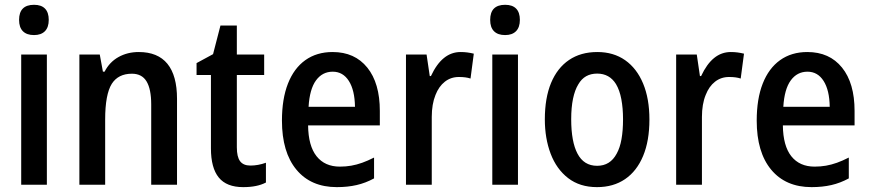

<svg xmlns="http://www.w3.org/2000/svg" viewBox="-20 -766 3604 796"><path d="M174.3 -540V0H67.9V-540ZM121.1 -620.6Q90.8 -620.6 75 -636.5Q59.1 -652.3 59.1 -683.6Q59.1 -714.8 74.7 -730.5Q90.3 -746.1 121.1 -746.1Q151.4 -746.1 166.7 -730.2Q182.1 -714.4 182.1 -683.6Q182.1 -652.8 166.3 -636.7Q150.4 -620.6 121.1 -620.6Z M309.1 0V-540H393.6L406.7 -468.8H413.6Q433.6 -508.3 470.9 -529.3Q508.3 -550.3 555.2 -550.3Q634.3 -550.3 674.1 -501.5Q713.9 -452.6 713.9 -356.4V0H606.9V-333Q606.9 -396.5 587.6 -428.5Q568.4 -460.4 526.9 -460.4Q470.2 -460.4 443.4 -418.5Q416 -374.5 416 -270.5V0Z M988.3 9.8Q919.4 9.8 887 -30Q854.5 -69.8 854.5 -150.9V-455.1H794.9V-504.4L863.3 -541.5L894 -660.2H961.9V-540H1075.2V-455.1H961.9V-155.3Q961.9 -115.7 975.3 -97.7Q988.8 -79.6 1018.1 -79.6Q1049.8 -79.6 1082.5 -91.3V-9.3Q1063.5 0.5 1040.5 5.1Q1017.6 9.8 988.3 9.8Z M1376.5 9.8Q1269 9.8 1209 -62.5Q1148.9 -134.8 1148.9 -266.1Q1148.9 -356 1173.8 -419.4Q1198.7 -482.9 1245.8 -516.6Q1293 -550.3 1358.9 -550.3Q1450.7 -550.3 1502.7 -485.8Q1554.7 -421.4 1554.7 -306.2V-246.1H1257.3Q1258.3 -161.1 1292.5 -118.2Q1326.7 -75.2 1389.2 -75.2Q1413.6 -75.2 1436 -79.1Q1458.5 -83 1481.7 -91.3Q1504.9 -99.6 1530.8 -112.8V-26.4Q1495.6 -7.3 1458.5 1.2Q1421.4 9.8 1376.5 9.8ZM1259.3 -323.2H1451.7Q1450.7 -392.1 1426.3 -430.4Q1401.9 -468.8 1359.4 -468.8Q1316.4 -468.8 1290 -432.6Q1263.7 -396.5 1259.3 -323.2Z M1663.1 0V-540H1748.5L1761.7 -450.7H1766.6Q1790 -501 1820.6 -525.6Q1851.1 -550.3 1889.6 -550.3Q1904.3 -550.3 1917.2 -548.6Q1930.2 -546.9 1944.3 -543.5L1930.7 -440.4Q1920.4 -443.8 1908.7 -445.3Q1897 -446.8 1882.3 -446.8Q1849.1 -446.8 1824.2 -427.2Q1799.3 -407.7 1785.6 -372.6Q1777.8 -353.5 1773.9 -330.6Q1770 -307.6 1770 -281.2V0Z M2127.4 -540V0H2021V-540ZM2074.2 -620.6Q2043.9 -620.6 2028.1 -636.5Q2012.2 -652.3 2012.2 -683.6Q2012.2 -714.8 2027.8 -730.5Q2043.5 -746.1 2074.2 -746.1Q2104.5 -746.1 2119.9 -730.2Q2135.3 -714.4 2135.3 -683.6Q2135.3 -652.8 2119.4 -636.7Q2103.5 -620.6 2074.2 -620.6Z M2455.1 9.8Q2383.8 9.8 2335.4 -27.6Q2287.1 -64.9 2262.9 -128.7Q2238.8 -192.4 2238.8 -271Q2238.8 -359.9 2264.6 -422.1Q2290.5 -484.4 2339.1 -517.3Q2387.7 -550.3 2456.5 -550.3Q2523.4 -550.3 2571.8 -516.4Q2620.1 -482.4 2646.2 -419.7Q2672.4 -356.9 2672.4 -270.5Q2672.4 -182.1 2646.2 -119.4Q2620.1 -56.6 2571.5 -23.4Q2522.9 9.8 2455.1 9.8ZM2455.6 -78.6Q2509.8 -78.6 2536.6 -128.9Q2550.3 -153.3 2556.6 -189Q2563 -224.6 2563 -272Q2563 -317.4 2555.9 -355Q2548.8 -392.6 2533.7 -417.5Q2506.8 -460.9 2455.6 -460.9Q2429.7 -460.9 2410.2 -450Q2390.6 -439 2377.4 -416Q2363.3 -393.1 2355.7 -356.9Q2348.1 -320.8 2348.1 -271.5Q2348.1 -224.6 2354.7 -189Q2361.3 -153.3 2374 -129.4Q2400.4 -78.6 2455.6 -78.6Z M2783.2 0V-540H2868.7L2881.8 -450.7H2886.7Q2910.2 -501 2940.7 -525.6Q2971.2 -550.3 3009.8 -550.3Q3024.4 -550.3 3037.4 -548.6Q3050.3 -546.9 3064.5 -543.5L3050.8 -440.4Q3040.5 -443.8 3028.8 -445.3Q3017.1 -446.8 3002.4 -446.8Q2969.2 -446.8 2944.3 -427.2Q2919.4 -407.7 2905.8 -372.6Q2897.9 -353.5 2894 -330.6Q2890.1 -307.6 2890.1 -281.2V0Z M3344.7 9.8Q3237.3 9.8 3177.2 -62.5Q3117.2 -134.8 3117.2 -266.1Q3117.2 -356 3142.1 -419.4Q3167 -482.9 3214.1 -516.6Q3261.2 -550.3 3327.1 -550.3Q3418.9 -550.3 3470.9 -485.8Q3522.9 -421.4 3522.9 -306.2V-246.1H3225.6Q3226.6 -161.1 3260.7 -118.2Q3294.9 -75.2 3357.4 -75.2Q3381.8 -75.2 3404.3 -79.1Q3426.8 -83 3450 -91.3Q3473.1 -99.6 3499 -112.8V-26.4Q3463.9 -7.3 3426.8 1.2Q3389.6 9.8 3344.7 9.8ZM3227.5 -323.2H3419.9Q3418.9 -392.1 3394.5 -430.4Q3370.1 -468.8 3327.6 -468.8Q3284.7 -468.8 3258.3 -432.6Q3231.9 -396.5 3227.5 -323.2Z"/></svg>

Font: Open Sans
Style: Regular
Weight: 600
Width: 3
Foundry: Ascender Corporation
Version: Version 1.000